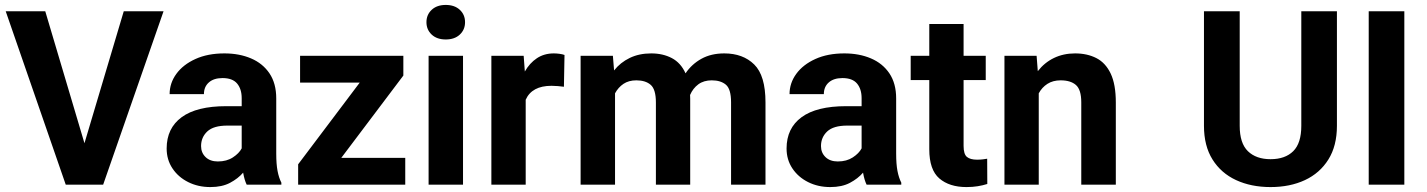

<svg xmlns="http://www.w3.org/2000/svg" viewBox="-20 -757 5850 787"><path d="M165.5 -710.9 326.2 -169.9 487.3 -710.9H650.4L402.8 0H249.5L3.4 -710.9Z M991.2 0Q981.9 -19 976.6 -49.3Q955.6 -24.9 922.9 -7.6Q890.1 9.8 842.3 9.8Q792 9.8 751.2 -10.7Q710.4 -31.2 686.8 -66.9Q663.1 -102.5 663.1 -148.4Q663.1 -231.4 724.6 -276.6Q786.1 -321.8 907.7 -321.8H970.7V-354.5Q970.7 -392.1 951.9 -414.6Q933.1 -437 892.1 -437Q856.4 -437 836.2 -419.2Q815.9 -401.4 815.9 -371.1H675.3Q675.3 -416.5 702.9 -454.3Q730.5 -492.2 781 -515.1Q831.5 -538.1 899.9 -538.1Q960.9 -538.1 1009 -517.6Q1057.1 -497.1 1084.7 -456.1Q1112.3 -415 1112.3 -353.5V-127.4Q1112.3 -84 1117.7 -56.2Q1123 -28.3 1133.3 -8.3V0ZM873 -95.2Q909.2 -95.2 934.6 -111.8Q960 -128.4 970.7 -148.9V-242.2H911.6Q855.5 -242.2 829.8 -218.3Q804.2 -194.3 804.2 -158.2Q804.2 -130.9 822.8 -113Q841.3 -95.2 873 -95.2Z M1641.1 -109.9V0H1202.1V-83.5L1454.6 -418.5H1210V-528.3H1633.3V-447.3L1378.9 -109.9Z M1728 -666Q1728 -696.8 1749.5 -716.8Q1771 -736.8 1807.1 -736.8Q1843.3 -736.8 1864.7 -716.8Q1886.2 -696.8 1886.2 -666Q1886.2 -635.3 1864.7 -615.2Q1843.3 -595.2 1807.1 -595.2Q1771 -595.2 1749.5 -615.2Q1728 -635.3 1728 -666ZM1877.9 -528.3V0H1736.8V-528.3Z M2293.9 -531.7 2291.5 -401.4Q2281.2 -402.8 2266.8 -404.1Q2252.4 -405.3 2240.7 -405.3Q2160.2 -405.3 2134.8 -348.1V0H1994.1V-528.3H2126.5L2131.3 -463.9Q2150.9 -498.5 2180.7 -518.3Q2210.4 -538.1 2250 -538.1Q2261.2 -538.1 2273.7 -536.4Q2286.1 -534.7 2293.9 -531.7Z M2588.4 -427.7Q2557.1 -427.7 2535.6 -413.3Q2514.2 -398.9 2501 -374.5V0H2359.9V-528.3H2492.2L2497.1 -468.3Q2522.9 -501 2561.3 -519.5Q2599.6 -538.1 2649.4 -538.1Q2697.3 -538.1 2733.9 -518.8Q2770.5 -499.5 2790 -456.5Q2815.4 -494.1 2855.2 -516.1Q2895 -538.1 2948.7 -538.1Q3025.4 -538.1 3071.5 -492.7Q3117.7 -447.3 3117.7 -337.4V0H2976.6V-337.4Q2976.6 -392.1 2955.3 -409.9Q2934.1 -427.7 2897.5 -427.7Q2864.7 -427.7 2842.5 -411.4Q2820.3 -395 2808.6 -367.7Q2809.1 -360.4 2809.1 -352.5V0H2668.5V-336.9Q2668.5 -390.6 2647.2 -409.2Q2626 -427.7 2588.4 -427.7Z M3532.2 0Q3522.9 -19 3517.6 -49.3Q3496.6 -24.9 3463.9 -7.6Q3431.2 9.8 3383.3 9.8Q3333 9.8 3292.2 -10.7Q3251.5 -31.2 3227.8 -66.9Q3204.1 -102.5 3204.1 -148.4Q3204.1 -231.4 3265.6 -276.6Q3327.1 -321.8 3448.7 -321.8H3511.7V-354.5Q3511.7 -392.1 3492.9 -414.6Q3474.1 -437 3433.1 -437Q3397.5 -437 3377.2 -419.2Q3356.9 -401.4 3356.9 -371.1H3216.3Q3216.3 -416.5 3243.9 -454.3Q3271.5 -492.2 3322 -515.1Q3372.6 -538.1 3440.9 -538.1Q3502 -538.1 3550 -517.6Q3598.1 -497.1 3625.7 -456.1Q3653.3 -415 3653.3 -353.5V-127.4Q3653.3 -84 3658.7 -56.2Q3664.1 -28.3 3674.3 -8.3V0ZM3414.1 -95.2Q3450.2 -95.2 3475.6 -111.8Q3501 -128.4 3511.7 -148.9V-242.2H3452.6Q3396.5 -242.2 3370.8 -218.3Q3345.2 -194.3 3345.2 -158.2Q3345.2 -130.9 3363.8 -113Q3382.3 -95.2 3414.1 -95.2Z M4020.5 -528.3V-428.7H3929.7V-159.2Q3929.7 -125 3943.4 -113.8Q3957 -102.5 3984.9 -102.5Q3998 -102.5 4008.3 -103.8Q4018.6 -105 4026.4 -106.4L4026.9 -2.9Q4008.8 2.9 3987.8 6.3Q3966.8 9.8 3941.4 9.8Q3871.6 9.8 3830.3 -25.6Q3789.1 -61 3789.1 -145V-428.7H3712.9V-528.3H3789.1V-658.7H3929.7V-528.3Z M4327.6 -427.7Q4295.9 -427.7 4273.4 -413.3Q4251 -398.9 4237.8 -374.5V0H4097.2V-528.3H4229L4233.9 -465.3Q4261.2 -500.5 4300 -519.3Q4338.9 -538.1 4386.7 -538.1Q4436.5 -538.1 4474.1 -518.8Q4511.7 -499.5 4532.7 -455.3Q4553.7 -411.1 4553.7 -336.9V0H4412.1V-337.4Q4412.1 -389.6 4390.1 -408.7Q4368.2 -427.7 4327.6 -427.7Z M5314 -710.9H5460V-241.2Q5460 -159.2 5425 -103.3Q5390.1 -47.4 5328.9 -18.8Q5267.6 9.8 5188 9.8Q5108.4 9.8 5046.6 -18.8Q4984.9 -47.4 4950 -103.3Q4915 -159.2 4915 -241.2V-710.9H5061.5V-241.2Q5061.5 -169.9 5095.2 -137.2Q5128.9 -104.5 5188 -104.5Q5247.6 -104.5 5280.8 -137.2Q5314 -169.9 5314 -241.2Z M5736.3 -710.9V0H5590.3V-710.9Z"/></svg>

Font: Vazirmatn UI
Style: Bold
Weight: 700
Designer: Saber Rastikerdar
Foundry: Saber Rastikerdar
Version: Version 33.003